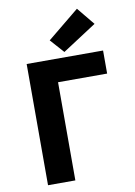

<svg xmlns="http://www.w3.org/2000/svg" viewBox="-97 -956 715 1017"><g transform="rotate(-10 260.5 -447.0)"><path d="M77 0V-652H488V-528H224V0ZM285 -680 219 -754 390 -894 468 -799Z"/></g></svg>

Font: hySource Sans Pro
Style: Bold
Weight: 700
Designer: Paul D. Hunt
Foundry: Adobe Systems Incorporated
Version: Version 2.021;PS 2.000;hotconv 1.0.86;makeotf.lib2.5.63406